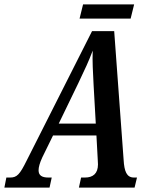

<svg xmlns="http://www.w3.org/2000/svg" viewBox="-60 -856 677 876"><path d="M303 -771H536L552 -836H319ZM176 -46H160C131 -46 116 -56 116 -79C116 -93 121 -112 133 -138L182 -238H380L386 -127C386 -121 387 -113 387 -106C387 -64 364 -46 328 -46H310L300 0H554L565 -46H551C518 -46 507 -74 504 -127L461 -714H360L62 -124C30 -59 17 -46 -14 -46H-31L-40 0H166ZM298 -478C328 -541 345 -577 363 -625C361 -577 364 -528 367 -469L377 -292H208Z"/></svg>

Font: Noto Serif Condensed Semi
Style: Italic
Weight: 600
Width: 3
Italic angle: -12°
Designer: Monotype Design Team
Foundry: Monotype Imaging Inc.
Version: Version 1.901